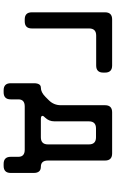

<svg xmlns="http://www.w3.org/2000/svg" viewBox="195 -720 652 1083"><g transform="rotate(90 521.5 -179.0)"><path d="M90 8H101Q141 8 141 -32V-355Q141 -395 181 -395H350Q390 -395 390 -435V-445Q390 -485 350 -485H90Q50 -485 50 -445V-32Q50 8 90 8Z M450 87Q450 127 490 127H501Q541 127 541 87V44Q541 8 581 8H825Q865 8 865 44V87Q865 127 905 127H916Q956 127 956 87V-43Q956 -83 921 -83Q886 -83 886 -123V-445Q886 -485 846 -485H614Q574 -485 574 -445V-196Q574 -156 546 -128L527 -109Q501 -83 475 -83Q450 -83 450 -43ZM634 -92Q634 -96 637.5 -100Q641 -104 643 -106Q665 -128 665 -160V-354Q665 -394 705 -394H755Q795 -394 795 -354V-123Q795 -83 755 -83H652Q634 -83 634 -92Z"/></g></svg>

Font: WDXL Lubrifont JP N
Style: Regular
Weight: 400
Designer: [WDXL Lubrifont] Copyright 2020-2022 (c) NightFurySL2001, Skr-ZERO; [ZCOOL QingKe HuangYou] Copyright 2018-2022 (c) The 
Version: Version 2.001;hotconv 1.1.1;makeotfexe 2.6.0